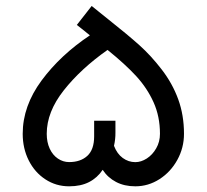

<svg xmlns="http://www.w3.org/2000/svg" viewBox="-20 -630 702 652"><path d="M291.3 -609.7Q300.2 -602.8 313.7 -591.7Q332.6 -576.9 349.9 -562.6Q413.6 -512.1 453.3 -476.6Q492.9 -441.1 529.2 -393.9Q565.6 -346.7 585.2 -292.9Q604.8 -239 604.8 -175.6Q604.8 -128.2 582.2 -87.1Q559.7 -46.1 521.7 -21.7Q483.7 2.7 439.5 2.7Q402.1 2.7 373.9 -12.2Q345.7 -27 328.7 -53.3Q310.5 -26.1 282.4 -11.7Q254.3 2.7 214.8 2.7Q170.2 2.7 134.1 -21Q97.9 -44.7 77.5 -85.4Q57.1 -126.1 57.1 -175.6Q57.1 -270 121.3 -356.8Q185.5 -443.5 285.3 -510Q273.3 -519.7 255.3 -534.1Q246.7 -540.5 240.9 -545.3ZM523.2 -175.6Q523.2 -234.4 501.6 -282.4Q480.1 -330.4 442.7 -371.3Q405.2 -412.1 345.2 -460.5Q254.4 -396.6 196.6 -323.3Q138.7 -250 138.7 -175.6Q138.7 -146.9 148.9 -125Q159.1 -103.2 176.7 -91.4Q194.2 -79.6 214.8 -79.6Q253.5 -79.6 276.6 -100.8Q299.7 -122 299.7 -166.8V-219.9H372V-180.2Q372.3 -157.6 367.1 -134.8Q377.6 -107.5 396.9 -93.5Q416.3 -79.4 439.5 -79.4Q459.1 -79.4 478.5 -91.8Q497.9 -104.3 510.5 -126.4Q523.2 -148.4 523.2 -175.6Z"/></svg>

Font: Arad-FD-VF Thin
Style: Regular
Weight: 100
Designer: Mohammad Darvishi
Version: Version 1.010;September 21, 2024;FontCreator 15.0.0.2992 64-